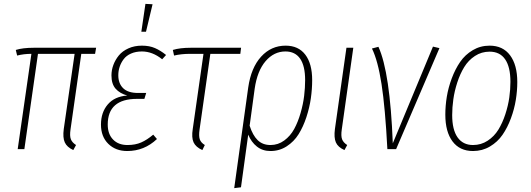

<svg xmlns="http://www.w3.org/2000/svg" viewBox="-20 -765 2722 985"><path d="M397 -488.8 341.8 -101.1Q336.9 -67.9 343.5 -50.8Q350.1 -33.7 370.1 -21L356 4.9Q323.2 -10.3 312.3 -34.7Q301.3 -59.1 307.1 -103L362.8 -488.8H174.8L105 0H70.8L141.1 -488.8Q102.5 -488.8 67.9 -480L61 -508.8Q96.7 -520 153.8 -520H473.1L467.8 -488.8Z M726.1 -745.1 762.7 -743.2 729 -602.1H705.1ZM632.8 9.8Q573.2 9.8 535.6 -27.1Q498 -64 498 -126Q498 -188 532.7 -229Q567.4 -270 632.8 -274.9Q594.7 -285.6 573.2 -309.8Q551.8 -334 551.8 -377.9Q551.8 -405.3 561.5 -431.6Q571.3 -458 589.6 -480.5Q607.9 -502.9 638.7 -516.8Q669.4 -530.8 708 -530.8Q746.6 -530.8 775.1 -518.3Q803.7 -505.9 832 -482.9L812 -460.9Q762.2 -501 708 -501Q676.3 -501 652.1 -490.2Q627.9 -479.5 614.3 -461.2Q600.6 -442.9 593.8 -422.1Q586.9 -401.4 586.9 -378.9Q586.9 -336.9 611.8 -312.5Q636.7 -288.1 688 -288.1H730L720.7 -257.8H683.1Q532.7 -257.8 532.7 -126Q532.7 -77.1 560.1 -49.1Q587.4 -21 633.8 -21Q674.3 -21 704.3 -34.2Q734.4 -47.4 766.1 -74.2L785.2 -51.8Q720.2 9.8 632.8 9.8Z M1059.1 -488.8 1003.9 -101.1Q999 -67.4 1004.9 -50.3Q1010.7 -33.2 1030.8 -21L1018.1 4.9Q984.4 -10.3 973.1 -34.7Q961.9 -59.1 968.8 -103L1023.9 -488.8H955.1Q910.2 -488.8 873 -480L866.7 -508.8Q903.3 -520 959 -520H1216.8L1212.9 -488.8Z M1445.3 -530.8Q1511.2 -530.8 1546.4 -484.4Q1581.5 -438 1581.5 -354Q1581.5 -308.1 1574.7 -260.5Q1567.9 -212.9 1551.8 -163.8Q1535.6 -114.7 1512 -76.7Q1488.3 -38.6 1450.9 -14.4Q1413.6 9.8 1367.7 9.8Q1326.7 9.8 1297.9 -13.2Q1269 -36.1 1253.4 -74.2L1216.3 195.8L1181.6 200.2L1253.4 -315.9Q1268.1 -418 1319.6 -474.4Q1371.1 -530.8 1445.3 -530.8ZM1367.7 -21Q1406.7 -21 1438.2 -44.2Q1469.7 -67.4 1489.3 -103.3Q1508.8 -139.2 1522 -185.1Q1535.2 -231 1540.3 -272.9Q1545.4 -314.9 1545.4 -354Q1545.4 -426.8 1519.8 -463.9Q1494.1 -501 1444.3 -501Q1385.3 -501 1342.5 -451.2Q1299.8 -401.4 1286.6 -310.1L1260.7 -120.1Q1276.4 -70.8 1302 -45.9Q1327.6 -21 1367.7 -21Z M1792.5 -520 1733.4 -101.1Q1728.5 -67.9 1734.9 -50.8Q1741.2 -33.7 1761.2 -21L1747.1 4.9Q1713.9 -9.8 1703.1 -34.4Q1692.4 -59.1 1698.2 -103L1757.3 -520Z M1921.4 -524.9Q1981 -394.5 1995.1 -29.8L2201.2 -525.9L2234.4 -518.1L2012.2 0H1967.3Q1956.1 -213.4 1937.3 -334Q1918.5 -454.6 1888.2 -516.1Z M2406.7 9.8Q2338.4 9.8 2301.5 -39.6Q2264.6 -88.9 2264.6 -176.8Q2264.6 -221.7 2272.2 -268.6Q2279.8 -315.4 2297.6 -363Q2315.4 -410.6 2340.8 -447.5Q2366.2 -484.4 2405.3 -507.6Q2444.3 -530.8 2491.7 -530.8Q2560.1 -530.8 2596.9 -481.2Q2633.8 -431.6 2633.8 -344.2Q2633.8 -299.3 2626.2 -252.4Q2618.7 -205.6 2601.1 -158Q2583.5 -110.4 2558.1 -73.5Q2532.7 -36.6 2493.4 -13.4Q2454.1 9.8 2406.7 9.8ZM2406.7 -21Q2448.2 -21 2481.9 -43.2Q2515.6 -65.4 2536.9 -100.1Q2558.1 -134.8 2572.5 -179Q2586.9 -223.1 2592.8 -264.9Q2598.6 -306.6 2598.6 -345.2Q2598.6 -421.4 2571.5 -460.7Q2544.4 -500 2491.7 -500Q2450.2 -500 2416.5 -477.8Q2382.8 -455.6 2361.6 -420.9Q2340.3 -386.2 2325.9 -341.8Q2311.5 -297.4 2305.7 -255.6Q2299.8 -213.9 2299.8 -174.8Q2299.8 -99.6 2327.4 -60.3Q2355 -21 2406.7 -21Z"/></svg>

Font: Fira Sans Compressed UltraLight
Style: Italic
Weight: 200
Width: 3
Italic angle: -8°
Designer: Carrois Corporate & Edenspiekermann AG
Foundry: Carrois Corporate GbR & Edenspiekermann AG
Version: Version 4.203;PS 004.203;hotconv 1.0.88;makeotf.lib2.5.64775